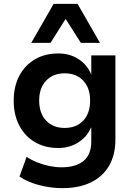

<svg xmlns="http://www.w3.org/2000/svg" viewBox="-20 -785 696 995"><path d="M304 190Q243 190 183.5 174.5Q124 159 81 130L118 28Q144 45 174.5 57Q205 69 237 75.5Q269 82 298 82Q374 82 413.5 48.5Q453 15 453 -51V-123H451Q432 -77 386.5 -47.5Q341 -18 282 -18Q213 -18 161 -48.5Q109 -79 80 -134.5Q51 -190 51 -263Q51 -337 80 -392Q109 -447 161 -477.5Q213 -508 282 -508Q342 -508 387 -478.5Q432 -449 452 -401H453V-498H578V-61Q578 17 545.5 73.5Q513 130 451.5 160Q390 190 304 190ZM315 -122Q376 -122 411.5 -160Q447 -198 447 -264Q447 -329 411.5 -367Q376 -405 315 -405Q255 -405 219 -367Q183 -329 183 -264Q183 -198 219 -160Q255 -122 315 -122ZM142 -563 258 -765H382L498 -563H399L320 -687L242 -563Z"/></svg>

Font: Nunito Sans 8pt
Style: Bold
Weight: 700
Version: Version 3.101;gftools[0.9.27]